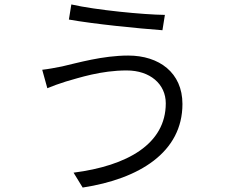

<svg xmlns="http://www.w3.org/2000/svg" viewBox="-20 -799 1040 864"><path d="M726 -334C726 -151 553 -53 311 -22L352 45C607 6 801 -114 801 -331C801 -472 696 -549 557 -549C442 -549 329 -516 259 -500C229 -494 197 -488 170 -485L193 -402C217 -412 244 -422 276 -432C336 -449 434 -482 550 -482C655 -482 726 -421 726 -334ZM301 -779 290 -711C402 -691 601 -671 711 -663L722 -732C626 -733 410 -754 301 -779Z"/></svg>

Font: Source Han Sans JP Normal
Style: Regular
Weight: 350
Designer: Ryoko NISHIZUKA 西塚涼子 (kana, bopomofo & ideographs); Paul D. Hunt (Latin, Greek & Cyrillic); Sandoll Communications 산돌커뮤니
Foundry: Adobe
Version: Version 2.002;hotconv 1.0.116;makeotfexe 2.5.65601